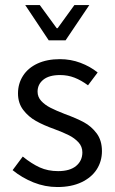

<svg xmlns="http://www.w3.org/2000/svg" viewBox="-20 -734 458 766"><path d="M211.9 -51.3Q258.8 -51.3 283.7 -72Q308.6 -92.8 308.6 -126Q308.6 -149.4 293 -166.3Q277.3 -183.1 255.1 -194.3Q232.9 -205.6 197.3 -218.8Q154.8 -233.9 123.8 -251.2Q92.8 -268.6 72.3 -295.9Q51.8 -323.2 51.8 -361.3Q51.8 -400.4 71.8 -431.6Q91.8 -462.9 129.6 -480.5Q167.5 -498 219.2 -498Q262.2 -498 301 -483.4Q339.8 -468.8 369.6 -444.8L331.1 -393.6Q304.2 -413.6 277.3 -424.1Q250.5 -434.6 219.7 -434.6Q175.8 -434.6 152.8 -416Q129.9 -397.5 129.9 -368.2Q129.9 -347.2 144.5 -331.3Q159.2 -315.4 181.6 -304Q204.1 -292.5 238.3 -279.3Q285.2 -262.2 314.9 -246.1Q344.7 -230 365.7 -201.9Q386.7 -173.8 386.7 -130.9Q386.7 -90.8 366 -58.3Q345.2 -25.9 304.9 -6.8Q264.6 12.2 209 12.2Q159.7 12.2 113.5 -6.3Q67.4 -24.9 30.3 -55.2L70.8 -109.4Q106.4 -80.6 138.9 -65.9Q171.4 -51.3 211.9 -51.3ZM138.7 -713.9 206.1 -621.6H210L276.9 -713.9H336.4L241.7 -573.2H174.3L80.6 -713.9Z"/></svg>

Font: Varta
Style: Regular
Weight: 400
Designer: Joana Correia, Viktoriya Grabowska, Eben Sorkin
Foundry: Sorkin Type
Version: Version 1.003; ttfautohint (v1.3) -l 8 -r 24 -G 200 -x 12 -H